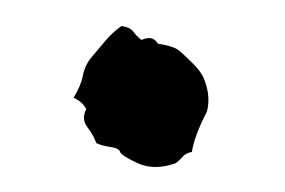

<svg xmlns="http://www.w3.org/2000/svg" viewBox="-20 -154 221 149"><path d="M74.2 -133.8Q81.1 -132.8 83.5 -129.4Q85.9 -126 89.8 -123Q98.6 -127 102.5 -120.1Q115.2 -118.2 119.6 -114.3Q124 -110.4 130.4 -104Q136.7 -97.7 138.7 -91.8Q143.6 -79.1 140.6 -67.4Q130.9 -48.8 128.9 -36.1Q124 -35.2 121.6 -32.2Q119.1 -29.3 116.2 -27.3Q99.6 -21.5 86.9 -27.3Q74.2 -33.2 73.2 -36.1Q72.3 -39.1 65.4 -40Q58.6 -41 54.7 -43Q52.7 -48.8 47.9 -55.2Q43 -61.5 46.9 -69.3Q43.9 -75.2 37.1 -78.1Q43 -87.9 44.4 -95.7Q45.9 -103.5 51.3 -109.9Q56.6 -116.2 62 -122.6Q67.4 -128.9 74.2 -133.8Z"/></svg>

Font: Mountains of Christmas
Style: Bold
Weight: 700
Designer: Crystal Kluge
Foundry: Font Diner, Inc DBA Tart Workshop
Version: Version 1.002